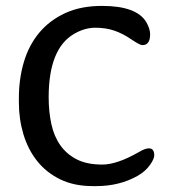

<svg xmlns="http://www.w3.org/2000/svg" viewBox="-20 -626 587 651"><path d="M231 -511Q145 -461 145 -296Q145 -248 154 -206Q163 -164 184.5 -133.5Q206 -103 240.5 -85.5Q275 -68 327 -68Q377 -68 452 -111Q472 -123 485 -123Q503 -123 503 -99Q503 -87 488 -66Q473 -45 447 -30Q385 5 307 5H294Q231 5 184 -18Q137 -41 106 -80Q75 -119 59.5 -170.5Q44 -222 44 -279V-293Q44 -359 61 -416Q78 -473 113 -515Q148 -557 201 -581.5Q254 -606 326 -606Q443 -606 476 -551Q489 -528 489 -510Q489 -473 463 -473Q454 -473 426 -492Q397 -512 368 -522Q339 -532 303 -532Q267 -532 231 -511Z"/></svg>

Font: Stylish
Style: Regular
Weight: 400
Version: Version 1.64